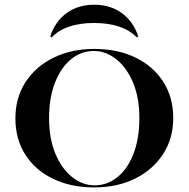

<svg xmlns="http://www.w3.org/2000/svg" viewBox="-20 -792 808 823"><path d="M383.9 11.3Q283.1 11.3 206.9 -25.8Q130.6 -62.9 88.3 -129.4Q46 -196 46 -284.7Q46 -372.6 89.1 -439.5Q132.3 -506.5 208.9 -544.4Q285.5 -582.3 383.9 -582.3Q484.7 -582.3 560.9 -545.2Q637.1 -508.1 679.8 -441.5Q722.6 -375 722.6 -286.3Q722.6 -198.4 679 -131.5Q635.5 -64.5 559.3 -26.6Q483.1 11.3 383.9 11.3ZM385.5 2.4Q440.3 2.4 483.9 -33.1Q527.4 -68.5 552.4 -133.5Q577.4 -198.4 577.4 -285.5Q577.4 -374.2 550 -438.7Q522.6 -503.2 478.2 -538.3Q433.9 -573.4 382.3 -573.4Q327.4 -573.4 284.3 -537.9Q241.1 -502.4 215.7 -437.5Q190.3 -372.6 190.3 -285.5Q190.3 -197.6 217.7 -132.7Q245.2 -67.7 289.5 -32.7Q333.9 2.4 385.5 2.4ZM383.1 -771.8Q452.4 -771.8 501.6 -736.3Q550.8 -700.8 572.6 -636.3L566.1 -631.5Q537.9 -662.1 491.1 -677.8Q444.4 -693.5 383.1 -693.5Q321.8 -693.5 275.8 -677.8Q229.8 -662.1 201.6 -631.5L195.2 -636.3Q216.9 -700.8 266.1 -736.3Q315.3 -771.8 383.1 -771.8Z"/></svg>

Font: Playfair 144pt SemiExpanded ExtraBold
Style: Regular
Weight: 800
Width: 6
Designer: Claus Eggers Sørensen
Foundry: Claus Eggers Sørensen
Version: Version 2.203